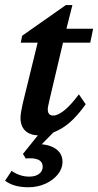

<svg xmlns="http://www.w3.org/2000/svg" viewBox="-41 -540 396 777"><path d="M305.7 -118.2Q256.8 -48.8 208.5 -20.5Q160.2 7.8 117.2 7.8Q81.1 7.8 61.5 -10.7Q42 -29.3 42 -62.5Q42 -73.2 44.4 -87.4Q46.9 -101.6 50.8 -120.1L111.3 -367.2H43L48.8 -395.5L225.6 -519.5H252L219.7 -391.6L160.2 -139.6Q156.2 -122.1 154.3 -112.8Q152.3 -103.5 152.3 -97.7Q152.3 -72.3 174.8 -72.3Q191.4 -72.3 216.8 -91.3Q242.2 -110.4 278.3 -158.2ZM166 -367.2 177.7 -423.8H335.9L324.2 -367.2ZM73.2 217.8Q14.6 217.8 -20.5 191.4L5.9 151.4Q22.5 163.1 40.5 168.9Q58.6 174.8 77.1 174.8Q102.5 174.8 117.2 163.6Q131.8 152.3 131.8 134.8Q131.8 117.2 118.7 108.9Q105.5 100.6 81.1 100.6Q67.4 100.6 63.5 101.6L51.8 83L127.9 -11.7H182.6L101.6 70.3L108.4 43Q156.2 43 184.1 62Q211.9 81.1 211.9 114.3Q211.9 142.6 192.9 166Q173.8 189.5 142.6 203.6Q111.3 217.8 73.2 217.8Z"/></svg>

Font: Crimson Pro SemiBold
Style: Italic
Weight: 600
Italic angle: -12°
Designer: Jacques Le Bailly
Foundry: Baron von Fonthausen
Version: Version 1.003